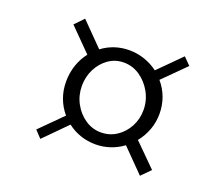

<svg xmlns="http://www.w3.org/2000/svg" viewBox="-99 -788 950 835"><g transform="rotate(20 376.5 -370.0)"><path d="M127.5 -125 228.5 -226Q204 -254.5 191 -290Q178 -325.5 178 -365.5Q178 -405.5 190.2 -441.8Q202.5 -478 225 -506.5L123 -609.5L162.5 -650.5L265.5 -546Q292.5 -566.5 324.2 -577Q356 -587.5 391 -587.5Q428 -587.5 462 -575.8Q496 -564 524 -543L626 -645L658.5 -612L557 -511Q581.5 -482.5 594.8 -447Q608 -411.5 608 -372Q608 -333 595 -297.8Q582 -262.5 558.5 -233.5L661 -131.5L620 -90L517.5 -194Q490 -173.5 457.8 -162.8Q425.5 -152 391 -152Q355 -152 321.5 -163.2Q288 -174.5 260.5 -196L158 -92.5ZM249 -371.5Q249 -328 269 -291Q289 -254 322.2 -231.5Q355.5 -209 395 -209Q435 -209 467 -230Q499 -251 518 -286.2Q537 -321.5 537 -363.5Q537 -407 516.2 -444.8Q495.5 -482.5 461.5 -505.8Q427.5 -529 387 -529Q347 -529 315.8 -506.8Q284.5 -484.5 266.8 -449Q249 -413.5 249 -371.5Z"/></g></svg>

Font: Merriweather 120pt
Style: Italic
Weight: 400
Italic angle: -7.8°
Version: Version 2.101